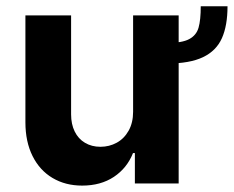

<svg xmlns="http://www.w3.org/2000/svg" viewBox="-20 -579 738 606"><path d="M507.5 -378.5V-443.4Q554.5 -443.4 577.2 -455.6Q599.9 -467.8 606.7 -491.7Q613.6 -515.6 613.6 -559.2H698.1Q698.1 -497.9 680.3 -458.3Q662.6 -418.6 620.8 -398.6Q579 -378.5 507.5 -378.5ZM400.1 -530.3H543.9V0H405.7V-95.9H399.8Q381 -48.5 339.5 -20.8Q298 6.8 239.3 6.8Q186.3 6.8 145.8 -17.3Q105.2 -41.4 82.7 -86.6Q60.2 -131.8 60.2 -192.8V-530.3H204.4V-218Q204.4 -187 215.8 -163.9Q227.1 -140.8 248.2 -128.3Q269.3 -115.7 297 -115.7Q324.8 -115.7 348.3 -128.5Q371.8 -141.3 386 -166.5Q400.1 -191.8 400.1 -226.1Z"/></svg>

Font: Pretendard Std Variable
Style: Regular
Weight: 400
Designer: Base glyphs from Inter by Rasmus Andersson; Hangeul glyphs from Noto Sans CJK(Source Han Sans) by Jang Soo-young and Kan
Foundry: Kil Hyung-jin
Version: Version 1.309;Glyphs 3.2 (3225)